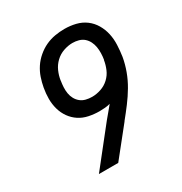

<svg xmlns="http://www.w3.org/2000/svg" viewBox="-173 -871 946 998"><g transform="rotate(-30 300.0 -371.5)"><path d="M133 0 309 -222Q323 -239 337 -255.5Q351 -272 364 -288Q349 -284 332.5 -282.5Q316 -281 300 -281Q268 -281 236.5 -287.5Q205 -294 180 -310.5Q155 -327 137.5 -351.5Q120 -376 111.5 -406Q103 -436 103 -468Q103 -500 109 -533Q114 -561 123.5 -589Q133 -617 149.5 -642Q166 -667 190 -687.5Q214 -708 241 -720.5Q268 -733 297 -738Q326 -743 354 -743Q389 -743 421.5 -735Q454 -727 479.5 -708Q505 -689 521.5 -661Q538 -633 545 -601Q552 -569 550.5 -534.5Q549 -500 544 -466Q537 -426 522.5 -386.5Q508 -347 486.5 -310.5Q465 -274 439 -239.5Q413 -205 386 -172L385 -170L249 0ZM304 -365Q330 -365 357 -374Q384 -383 405 -402.5Q426 -422 437 -448Q448 -474 452 -500L453 -501Q456 -520 456.5 -539Q457 -558 454 -576Q451 -594 443 -610Q435 -626 422 -637.5Q409 -649 391 -654Q373 -659 354 -659Q328 -659 300.5 -649.5Q273 -640 252 -620Q231 -600 219.5 -574Q208 -548 204 -521V-519Q201 -501 200 -482Q199 -463 202 -445Q205 -427 213.5 -411.5Q222 -396 235.5 -385Q249 -374 267 -369.5Q285 -365 304 -365Z"/></g></svg>

Font: Iosevka Custom Medium Oblique
Style: Regular
Weight: 500
Italic angle: -9°
Designer: Belleve Invis
Foundry: Belleve Invis
Version: Version 27.0.1